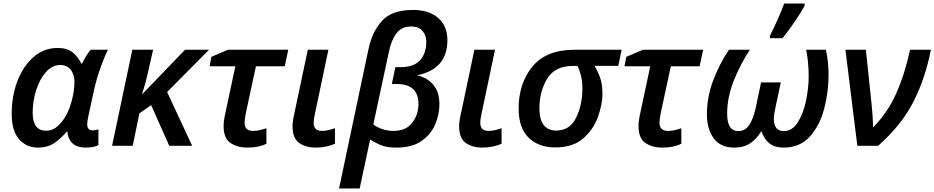

<svg xmlns="http://www.w3.org/2000/svg" viewBox="-20 -821 5261 1081"><path d="M193 10Q249 10 287 -16.5Q325 -43 356 -80H359Q369 10 463 10Q508 10 534 -4V-93Q519 -87 502 -87Q471 -87 471 -121Q471 -135 476 -160L510 -317Q525 -383 548 -446Q571 -509 588 -541H491Q477 -526 463.5 -503Q450 -480 442 -463H438Q420 -500 389.5 -525.5Q359 -551 304 -551Q228 -551 170 -501Q112 -451 79 -367Q46 -283 46 -180Q46 -84 87.5 -37Q129 10 193 10ZM240 -85Q164 -85 164 -186Q164 -253 184 -314.5Q204 -376 239 -415.5Q274 -455 319 -455Q357 -455 378 -428.5Q399 -402 399 -358Q399 -309 383 -250Q364 -179 325.5 -132Q287 -85 240 -85Z M611 0H727L765 -183L831 -229L933 0H1062L921 -303L1157 -541H1022L783 -293H780Q788 -316 797 -348.5Q806 -381 813 -413L842 -541H725Z M1374 10Q1438 10 1480 -12V-99Q1459 -92 1441.5 -88Q1424 -84 1405 -84Q1357 -84 1357 -130Q1357 -147 1364 -184L1421 -448H1583L1603 -541H1264L1170 -501L1160 -448H1305L1249 -185Q1239 -142 1239 -111Q1239 -43 1277 -16.5Q1315 10 1374 10Z M1759 10Q1790 10 1819 3.5Q1848 -3 1866 -12V-99Q1845 -92 1828 -88Q1811 -84 1792 -84Q1746 -84 1746 -130Q1746 -148 1753 -180L1829 -541H1713L1638 -186Q1627 -139 1627 -111Q1627 -43 1664 -16.5Q1701 10 1759 10Z M1889 240H2005L2064 -36Q2086 -20 2121 -5Q2156 10 2212 10Q2300 10 2353 -27Q2406 -64 2430 -120Q2454 -176 2454 -234Q2454 -305 2418 -345.5Q2382 -386 2327 -397Q2499 -431 2499 -595Q2499 -674 2447.5 -719.5Q2396 -765 2304 -765Q2187 -765 2131.5 -704.5Q2076 -644 2055 -546ZM2195 -84Q2164 -84 2133 -94Q2102 -104 2082 -121L2170 -531Q2184 -597 2213 -634.5Q2242 -672 2296 -672Q2336 -672 2358 -647.5Q2380 -623 2380 -585Q2380 -520 2344.5 -481.5Q2309 -443 2238 -443H2206L2186 -348H2214Q2336 -348 2336 -235Q2336 -176 2301 -130Q2266 -84 2195 -84Z M2697 10Q2728 10 2757 3.5Q2786 -3 2804 -12V-99Q2783 -92 2766 -88Q2749 -84 2730 -84Q2684 -84 2684 -130Q2684 -148 2691 -180L2767 -541H2651L2576 -186Q2565 -139 2565 -111Q2565 -43 2602 -16.5Q2639 10 2697 10Z M3105 9Q3208 9 3266 -43.5Q3324 -96 3348 -167Q3372 -238 3372 -291Q3372 -348 3358 -386Q3344 -424 3327 -450H3461L3480 -541H3216Q3055 -541 2977.5 -446Q2900 -351 2900 -210Q2900 -99 2957 -45Q3014 9 3105 9ZM3112 -86Q3017 -86 3017 -212Q3017 -305 3060.5 -377.5Q3104 -450 3207 -450H3231Q3243 -427 3251 -395.5Q3259 -364 3259 -324Q3259 -230 3223.5 -158Q3188 -86 3112 -86Z M3710 10Q3774 10 3816 -12V-99Q3795 -92 3777.5 -88Q3760 -84 3741 -84Q3693 -84 3693 -130Q3693 -147 3700 -184L3757 -448H3919L3939 -541H3600L3506 -501L3496 -448H3641L3585 -185Q3575 -142 3575 -111Q3575 -43 3613 -16.5Q3651 10 3710 10Z M4114 10Q4168 10 4204 -14.5Q4240 -39 4267 -83Q4280 -41 4310 -15.5Q4340 10 4392 10Q4484 10 4540 -52.5Q4596 -115 4620.5 -209.5Q4645 -304 4645 -399Q4645 -473 4630 -541H4519Q4533 -469 4533 -392Q4533 -325 4518 -253.5Q4503 -182 4472 -132.5Q4441 -83 4393 -83Q4337 -83 4337 -152Q4337 -175 4346 -216L4376 -357H4265L4234 -210Q4220 -149 4197.5 -116Q4175 -83 4136 -83Q4074 -83 4074 -181Q4074 -273 4111.5 -367Q4149 -461 4202 -541H4084Q4028 -457 3994 -364.5Q3960 -272 3960 -178Q3960 -94 3998.5 -42Q4037 10 4114 10ZM4315 -606H4386Q4421 -650 4456.5 -702Q4492 -754 4510 -788V-801H4395Q4381 -762 4357.5 -709.5Q4334 -657 4315 -620Z M4807 0H4924Q5056 -117 5123 -248.5Q5190 -380 5221 -541H5104Q5073 -400 5025 -293Q4977 -186 4896 -104Q4894 -171 4887 -237L4855 -541H4740Z"/></svg>

Font: Noto Sans UI Medium
Style: Italic
Weight: 500
Italic angle: -12°
Designer: Monotype Design Team
Foundry: Monotype Imaging Inc.
Version: Version 1.901